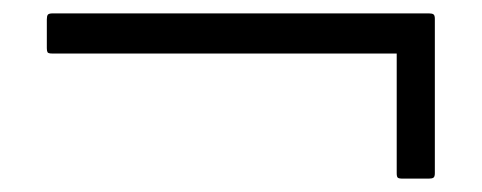

<svg xmlns="http://www.w3.org/2000/svg" viewBox="-20 -371 720 287"><path d="M582 -104Q576 -104 574.5 -105.5Q573 -107 573 -112V-291H58Q52 -291 51 -293Q50 -295 50 -299V-342Q50 -347 51.5 -349Q53 -351 59 -351H621Q626 -351 628 -349.5Q630 -348 630 -343V-112Q630 -107 628 -105.5Q626 -104 621 -104Z"/></svg>

Font: Glory Thin Medium
Style: Regular
Weight: 500
Version: Version 1.011